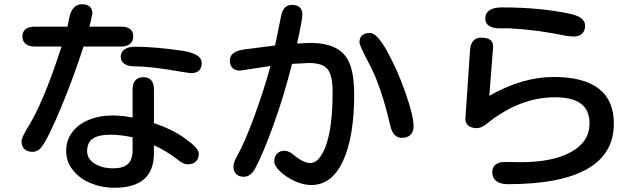

<svg xmlns="http://www.w3.org/2000/svg" viewBox="-20 -809 3040 908"><path d="M176 -113Q159 -91 134 -91Q109 -91 95.5 -104Q82 -117 82 -141Q82 -156 104 -194Q183 -315 271 -589H145Q116 -589 101 -601.5Q86 -614 86 -637Q86 -659 101 -671Q116 -683 145 -683H299L308 -727Q322 -789 368 -789Q392 -789 404.5 -777.5Q417 -766 417 -744L402 -677L404 -683H552Q610 -683 610 -637Q610 -614 595 -601.5Q580 -589 552 -589H375Q328 -442 267 -296.5Q206 -151 176 -113ZM515 -263Q556 -263 607 -253V-386Q607 -414 620 -429Q633 -444 658 -444Q683 -444 695.5 -429Q708 -414 708 -386V-227Q796 -197 854 -155Q888 -131 904 -113.5Q920 -96 920 -82Q920 -58 906 -45Q892 -32 866 -32Q846 -32 815 -58Q764 -97 708 -122V-79Q705 79 521 79Q462 79 409.5 57.5Q357 36 325 -4Q293 -44 293 -96Q293 -145 321 -183Q349 -221 399.5 -242Q450 -263 515 -263ZM516 -13Q563 -13 585 -33.5Q607 -54 607 -99V-160Q547 -172 504 -172Q446 -172 419 -153.5Q392 -135 392 -94Q392 -58 427 -35.5Q462 -13 516 -13ZM619 -588Q715 -588 849 -568Q934 -553 934 -512Q934 -463 882 -463L841 -469Q697 -495 619 -495Q587 -495 569 -506.5Q551 -518 551 -540Q551 -563 569 -575.5Q587 -588 619 -588Z M1186 -11Q1164 27 1134 27Q1110 27 1097 14Q1084 1 1084 -22Q1084 -40 1100 -69Q1136 -131 1183 -259.5Q1230 -388 1259 -497L1116 -475Q1092 -475 1079.5 -487.5Q1067 -500 1067 -523Q1067 -566 1134 -575L1281 -594L1310 -737Q1321 -786 1361 -786Q1385 -786 1397.5 -774Q1410 -762 1410 -741Q1410 -716 1385 -603L1443 -606Q1524 -606 1570.5 -580.5Q1617 -555 1636 -502Q1655 -449 1655 -362Q1655 -163 1602.5 -48.5Q1550 66 1452 66Q1414 66 1373 47Q1332 28 1304.5 1.5Q1277 -25 1277 -45Q1277 -69 1290 -82.5Q1303 -96 1327 -96Q1347 -96 1374 -72Q1417 -38 1448 -38Q1478 -38 1502 -79Q1553 -163 1553 -372Q1553 -464 1523 -488Q1499 -511 1441 -511L1361 -507Q1324 -359 1274 -220Q1224 -81 1186 -11ZM1730 -653Q1763 -653 1811.5 -565.5Q1860 -478 1898 -369Q1936 -260 1936 -213Q1936 -186 1921.5 -171.5Q1907 -157 1880 -157Q1840 -157 1826 -213Q1782 -405 1724 -511Q1680 -594 1680 -609Q1680 -631 1693 -642Q1706 -653 1730 -653Z M2598 -445Q2883 -445 2883 -224Q2883 -82 2757 -10Q2631 62 2382 62Q2346 62 2327 47.5Q2308 33 2308 6Q2308 -18 2323.5 -30.5Q2339 -43 2368 -43L2441 -42Q2595 -42 2681.5 -90.5Q2768 -139 2768 -225Q2768 -288 2727.5 -318.5Q2687 -349 2604 -349Q2437 -349 2281 -223Q2256 -203 2235 -203Q2208 -203 2194 -215.5Q2180 -228 2181 -251L2203 -573Q2208 -631 2256 -631Q2285 -631 2299 -620Q2313 -609 2312 -587L2294 -356Q2451 -445 2598 -445ZM2353 -774Q2531 -774 2670 -745Q2747 -730 2747 -688Q2747 -663 2732.5 -649.5Q2718 -636 2691 -636L2660 -639Q2524 -668 2390 -675H2342Q2310 -675 2292.5 -687Q2275 -699 2275 -721Q2275 -747 2295 -760.5Q2315 -774 2353 -774Z"/></svg>

Font: 寒蝉全圆体 Bold
Style: Regular
Weight: 700
Designer: Warren2060
      Designed by Motoya company      

      [Varela Round]
      Joe Prince(Latin component); Avraham Cornf
Foundry: ChillType
Version: Version 3.200